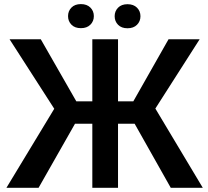

<svg xmlns="http://www.w3.org/2000/svg" viewBox="-20 -899 994 919"><path d="M624.5 -306.6 797.4 0H950.7L723.6 -379.4L935.5 -710.9H786.6L618.2 -414.1H544.9V-710.9H421.9V-414.1H345.2L175.3 -710.9H25.9L239.7 -378.4L10.7 0H164.6L338.9 -306.6H421.9V0H544.9V-306.6ZM305.7 -821.8Q305.7 -797.4 322 -780.8Q338.4 -764.2 367.2 -764.2Q396 -764.2 412.6 -780.8Q429.2 -797.4 429.2 -821.8Q429.2 -846.2 412.6 -862.8Q396 -879.4 367.2 -879.4Q338.4 -879.4 322 -862.8Q305.7 -846.2 305.7 -821.8ZM528.8 -821.3Q528.8 -796.9 545.2 -780.3Q561.5 -763.7 590.3 -763.7Q619.1 -763.7 635.7 -780.3Q652.3 -796.9 652.3 -821.3Q652.3 -845.7 635.7 -862.3Q619.1 -878.9 590.3 -878.9Q561.5 -878.9 545.2 -862.3Q528.8 -845.7 528.8 -821.3Z"/></svg>

Font: FAU Chimera Medium
Style: Regular
Weight: 500
Version: Version 1.002;hotconv 1.0.117;makeotfexe 2.5.65602